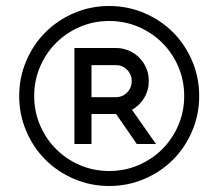

<svg xmlns="http://www.w3.org/2000/svg" viewBox="-20 -670 728 640"><path d="M344 -650Q406 -650 461 -626.5Q516 -603 556.5 -562.5Q597 -522 620.5 -467Q644 -412 644 -350Q644 -288 620.5 -233Q597 -178 556.5 -137.5Q516 -97 461 -73.5Q406 -50 344 -50Q282 -50 227 -73.5Q172 -97 131.5 -137.5Q91 -178 67.5 -233Q44 -288 44 -350Q44 -412 67.5 -467Q91 -522 131.5 -562.5Q172 -603 227 -626.5Q282 -650 344 -650ZM344 -600Q292 -600 246.5 -580.5Q201 -561 167 -527Q133 -493 113.5 -447.5Q94 -402 94 -350Q94 -298 113.5 -252.5Q133 -207 167 -173Q201 -139 246.5 -119.5Q292 -100 344 -100Q396 -100 441.5 -119.5Q487 -139 521 -173Q555 -207 574.5 -252.5Q594 -298 594 -350Q594 -402 574.5 -447.5Q555 -493 521 -527Q487 -561 441.5 -580.5Q396 -600 344 -600ZM366 -510Q389 -510 409 -501.5Q429 -493 444 -478Q459 -463 467.5 -443Q476 -423 476 -400Q476 -369 460.5 -343.5Q445 -318 420 -304L500 -190H436L367 -290H285V-190H228V-510ZM366 -453H285V-346H366Q388 -346 403.5 -361.5Q419 -377 419 -400Q419 -422 403.5 -437.5Q388 -453 366 -453Z"/></svg>

Font: Afrihost Sans Med
Style: Regular
Weight: 500
Designer: Afrihost SP Pty Ltd
Version: Version 1.000